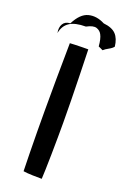

<svg xmlns="http://www.w3.org/2000/svg" viewBox="-158 -872 615 928"><g transform="rotate(20 150.0 -408.0)"><path d="M187 4.5Q169.5 4.5 140 3.8Q110.5 3 92 0Q91 -36 90 -90.2Q89 -144.5 88.5 -203.2Q88 -262 88 -311.5Q88 -382.5 88.5 -470.8Q89 -559 90.5 -658Q97.5 -658.5 115 -659.2Q132.5 -660 152 -660.2Q171.5 -660.5 184.5 -660.5Q186.5 -599 188 -532.2Q189.5 -465.5 190.8 -401.5Q192 -337.5 192 -285Q192 -255.5 191.8 -212.2Q191.5 -169 190.8 -124.2Q190 -79.5 189 -44.2Q188 -9 187 4.5ZM17.5 -683.5Q12 -711 23 -729.5Q34 -748 60 -749Q89 -806.5 128.8 -816.5Q168.5 -826.5 211.5 -804Q255.5 -799.5 275.8 -778.2Q296 -757 300.5 -716.5Q293 -706.5 276.8 -697.8Q260.5 -689 250.5 -680Q244.5 -682.5 239.2 -685.5Q234 -688.5 227 -691Q224 -730 213.5 -749Q205 -765.5 186.8 -771.5Q168.5 -777.5 136 -760Q81 -760 52.8 -741.2Q24.5 -722.5 17.5 -683.5Z"/></g></svg>

Font: Grandstander
Style: Regular
Weight: 400
Designer: Tyler Finck
Foundry: Etcetera Type Co
Version: Version 1.200; ttfautohint (v1.8.3)